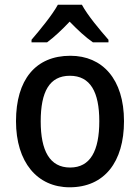

<svg xmlns="http://www.w3.org/2000/svg" viewBox="-20 -786 595 816"><path d="M328 -766H226C202 -722 150 -659 114 -617V-606H180C210 -628 243 -659 276 -694C310 -659 343 -628 375 -606H441V-617C405 -658 352 -721 328 -766ZM507 -271C507 -450 415 -549 279 -549C131 -549 48 -447 48 -271C48 -97 138 10 276 10C424 10 507 -98 507 -271ZM153 -270C153 -396 190 -464 277 -464C364 -464 402 -395 402 -271C402 -145 364 -74 278 -74C191 -74 153 -146 153 -270Z"/></svg>

Font: Noto Sans Lao SemiCondensed Medium
Style: Regular
Weight: 500
Width: 4
Designer: Monotype Design Team
Foundry: Monotype Imaging Inc.
Version: Version 2.003